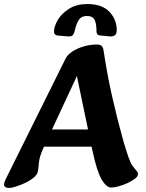

<svg xmlns="http://www.w3.org/2000/svg" viewBox="-35 -915 721 949"><path d="M12 14Q-15 14 -15 -3Q-15 -11 -7 -29L289 -625Q298 -644 322 -660Q346 -676 378.5 -685.5Q411 -695 445 -695Q457 -695 465.5 -689.5Q474 -684 477 -665Q494 -550 519 -439Q544 -328 575 -217Q589 -170 599 -141Q609 -112 619 -97Q630 -82 638.5 -72.5Q647 -63 647 -54Q647 -43 632 -31.5Q617 -20 595 -10Q573 0 551 6Q529 12 515 12Q491 12 467.5 -27.5Q444 -67 422 -170L335 -587L373 -599L182 -189Q169 -161 163.5 -142Q158 -123 157 -107.5Q156 -92 153 -72Q151 -53 132 -37.5Q113 -22 88.5 -10.5Q64 1 42.5 7.5Q21 14 12 14ZM142 -190V-275H514V-190ZM397 -895Q469 -895 505.5 -857Q542 -819 542 -766Q542 -746 531.5 -740Q521 -734 510 -735L458 -740Q449 -741 445.5 -746.5Q442 -752 442 -759Q442 -798 432.5 -817Q423 -836 394 -836Q368 -836 355.5 -818Q343 -800 335 -766Q331 -747 324 -740.5Q317 -734 303 -735L253 -739Q243 -740 237.5 -744.5Q232 -749 232 -758Q232 -785 251 -817Q270 -849 307 -872Q344 -895 397 -895Z"/></svg>

Font: Alkatra SemiBold
Style: Regular
Weight: 600
Designer: Suman Bhandary
Version: Version 1.100;gftools[0.9.22]